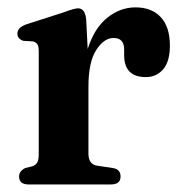

<svg xmlns="http://www.w3.org/2000/svg" viewBox="-20 -488 479 508"><path d="M208 -437 212 -358.5Q229.5 -413.5 263.8 -441Q298 -468.5 338.5 -468.5Q381.5 -468.5 405.5 -442.5Q429.5 -416.5 429.5 -367.5Q429.5 -325.5 411.8 -304.8Q394 -284 366 -284Q309.5 -284 308.5 -340V-357Q308.5 -387.5 280.5 -387.5Q255 -387.5 234.5 -355.5Q214 -323.5 214 -259V-81.5Q214 -53 237.5 -49.5L278 -43.5Q299 -40.5 299 -21Q299 0 273.5 0H55.5Q30.5 0 30.5 -21Q30.5 -35.5 47 -43.5L65.5 -48Q74.5 -51 78.5 -58Q82.5 -65 82.5 -80.5V-352.5Q82.5 -365.5 78.8 -371Q75 -376.5 67 -378.5L41.5 -380Q26 -385.5 26 -399Q26 -414.5 48 -423L146 -454.5Q176.5 -466 186.5 -466Q205 -466 208 -437Z"/></svg>

Font: Fraunces 72pt S050 SemiBold
Style: Regular
Weight: 600
Version: Version 1.000; ttfautohint (v1.8.3)